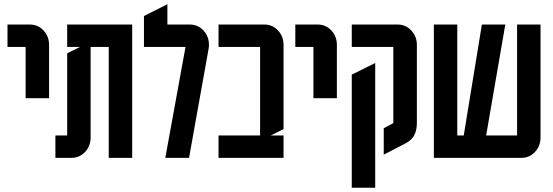

<svg xmlns="http://www.w3.org/2000/svg" viewBox="-20 -740 2593 900"><path d="M100.1 -279.8V-520H15.1V-625H120.1Q157.7 -625 183.6 -597.7Q210 -569.8 210 -529.8V-279.8Z M294.9 -490.2 355 -520H294.9V-625H599.6V0H489.7V-520H404.8V-95.2Q404.8 -55.2 378.4 -27.3Q352.5 0 314.9 0H239.7V-105H294.9Z M654.8 -520V-665L764.6 -720.2V-625H869.6Q907.2 -625 933.1 -597.7Q959.5 -569.8 959.5 -529.8Q959.5 -519.5 958.5 -515.1L866.2 0H754.9L849.6 -520Z M1004.4 0V-105H1199.2V-520H1004.4V-625H1219.2Q1256.8 -625 1282.7 -597.7Q1309.1 -569.8 1309.1 -529.8V-134.8L1249 -105H1309.1V0Z M1449.2 -279.8V-520H1364.3V-625H1469.2Q1506.8 -625 1532.7 -597.7Q1559.1 -569.8 1559.1 -529.8V-279.8Z M1738.8 -444.8V140.1H1628.9V-390.1ZM1628.9 -625H1843.8Q1881.3 -625 1907.2 -597.7Q1934.1 -569.3 1934.1 -529.8V-163.1Q1934.1 -130.9 1921.9 -106.4Q1910.2 -83.5 1880.9 -67.9L1778.8 -15.1V-138.7L1823.7 -163.1V-520H1628.9Z M2013.7 0V-625H2123.5V-105H2153.8L2238.8 -625H2348.6L2258.8 -105H2403.8V-625H2513.7V-95.2Q2513.7 -55.2 2487.3 -27.3Q2461.4 0 2423.8 0Z"/></svg>

Font: Horta
Style: Regular
Weight: 600
Width: 3
Version: Version 0.11